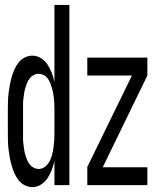

<svg xmlns="http://www.w3.org/2000/svg" viewBox="-20 -755 640 783"><path d="M112 8Q96 8 81 0.5Q66 -7 55.5 -20.5Q45 -34 38.5 -49Q32 -64 27.5 -80Q23 -96 20 -112Q17 -128 15 -144.5Q13 -161 12.5 -177.5Q12 -194 12 -210V-310Q12 -326 12.5 -342.5Q13 -359 15 -375.5Q17 -392 20 -408Q23 -424 27.5 -440Q32 -456 38.5 -471Q45 -486 55.5 -499.5Q66 -513 81 -520.5Q96 -528 112 -528Q131 -528 147.5 -517.5Q164 -507 174 -491.5Q184 -476 191 -458Q198 -440 202 -421V-735H263V0H202V-99Q198 -80 191 -62Q184 -44 174 -28.5Q164 -13 147.5 -2.5Q131 8 112 8ZM138 -66Q152 -66 163.5 -75Q175 -84 182 -97Q189 -110 192.5 -124Q196 -138 198 -152.5Q200 -167 201 -181.5Q202 -196 202 -210V-310Q202 -321 201.5 -331.5Q201 -342 200 -353Q199 -364 197 -374.5Q195 -385 192 -395.5Q189 -406 185 -416Q181 -426 174.5 -435Q168 -444 158 -449Q148 -454 138 -454Q127 -454 117.5 -449Q108 -444 101 -435Q94 -426 90 -416Q86 -406 83 -395.5Q80 -385 78.5 -374.5Q77 -364 75.5 -353Q74 -342 74 -331.5Q74 -321 74 -310V-210Q74 -199 74 -188.5Q74 -178 75.5 -167Q77 -156 78.5 -145.5Q80 -135 83 -124.5Q86 -114 90 -104Q94 -94 101 -85Q108 -76 117.5 -71Q127 -66 138 -66ZM581 0H336V-74L518 -447H336V-520H581V-447L399 -73H581Z"/></svg>

Font: Iosevka Extended
Style: Regular
Weight: 400
Width: 7
Monospace: yes
Designer: Belleve Invis
Foundry: Belleve Invis
Version: Version 32.5.0; ttfautohint (v1.8.4)